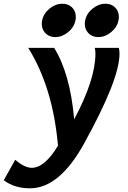

<svg xmlns="http://www.w3.org/2000/svg" viewBox="-109 -768 684 1024"><path d="M50.8 236.3Q-32.2 236.3 -88.9 193.4L-27.8 84Q22 127 60.1 127Q128.9 127 200.2 9.3Q173.3 -301.3 41.5 -512.7H179.7Q265.1 -376 286.6 -131.8Q399.9 -343.8 399.9 -481.9Q399.9 -499 396.5 -512.7H524.9Q528.3 -500.5 528.3 -480.5Q528.3 -344.2 338.9 -1.5Q207.5 236.3 50.8 236.3ZM415.5 -570.3Q378.9 -570.3 357.9 -596.7Q343.3 -614.7 343.3 -642.1Q343.3 -650.4 345.2 -659.2Q353 -696.3 384.8 -722.2Q416.5 -748 453.1 -748Q489.3 -748 510.3 -722.2Q524.9 -703.6 524.9 -677.7Q524.9 -668.5 522.9 -659.2Q515.6 -622.6 483.6 -596.4Q451.7 -570.3 415.5 -570.3ZM186 -570.3Q149.4 -570.3 128.4 -596.7Q113.8 -614.7 113.8 -642.1Q113.8 -650.4 115.7 -659.2Q123.5 -696.3 155.3 -722.2Q187 -748 223.6 -748Q259.8 -748 280.8 -722.2Q295.4 -703.6 295.4 -677.7Q295.4 -668.5 293.5 -659.2Q286.1 -622.6 254.2 -596.4Q222.2 -570.3 186 -570.3Z"/></svg>

Font: Cadman
Style: Bold Italic
Weight: 700
Italic angle: -12°
Designer: Paul James MIller
Foundry: High-Logic / Made with FontCreator
Version: Version 2.114;March 28, 2021;FontCreator 13.0.0.2683 64-bit